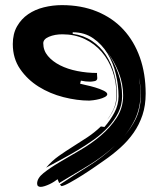

<svg xmlns="http://www.w3.org/2000/svg" viewBox="-20 -658 639 750"><path d="M125 59Q125 38 150 18Q175 -2 212 -24Q249 -46 293 -71.5Q337 -97 374 -128.5Q411 -160 436 -198.5Q461 -237 461 -285Q461 -330 444 -374Q427 -418 400 -453Q426 -416 441.5 -372Q457 -328 457 -283Q457 -248 442 -218Q427 -188 402.5 -161.5Q378 -135 346.5 -112.5Q315 -90 282 -70.5Q249 -51 217.5 -34Q186 -17 160 -3Q183 -30 210 -49Q237 -68 265 -85.5Q293 -103 321 -121.5Q349 -140 374 -164L388 -162Q410 -187 426.5 -217.5Q443 -248 443 -282Q443 -324 432.5 -368.5Q422 -413 400 -449Q378 -485 344 -508.5Q310 -532 264 -532V-526Q307 -520 339.5 -498Q372 -476 393.5 -443.5Q415 -411 426 -370.5Q437 -330 437 -287Q437 -257 424 -230Q414 -209 399 -190Q413 -209 423 -230Q435 -257 435 -288Q435 -337 420 -380Q405 -423 377.5 -455Q350 -487 311 -505.5Q272 -524 224 -524Q194 -524 171.5 -514.5Q149 -505 149 -489Q149 -461 167 -439.5Q185 -418 214.5 -403Q244 -388 282 -380.5Q320 -373 359 -373V-367Q359 -362 359.5 -359Q360 -356 360 -353Q360 -343 349 -341Q338 -339 332 -339Q323 -339 314 -340Q305 -341 296 -343L293 -331Q299 -329 316 -325.5Q333 -322 351.5 -316.5Q370 -311 384.5 -304Q399 -297 399 -290Q399 -284 389.5 -279Q380 -274 368 -271Q356 -268 344.5 -266.5Q333 -265 329 -265Q281 -265 228 -278.5Q175 -292 131 -319.5Q87 -347 58.5 -388.5Q30 -430 30 -486Q30 -526 46.5 -555Q63 -584 90 -602.5Q117 -621 151.5 -629.5Q186 -638 222 -638Q298 -638 359 -613Q420 -588 462 -542.5Q504 -497 526.5 -433.5Q549 -370 549 -292Q549 -246 536.5 -208.5Q524 -171 502 -139.5Q480 -108 450 -81Q420 -54 385 -30Q375 -23 352 -7Q329 9 303 25.5Q277 42 253.5 55Q230 68 220 69L214 63Q269 26 325.5 -9Q382 -44 430 -90Q381 -45 324.5 -11Q268 23 211 57L205 42Q200 46 191.5 51.5Q183 57 173.5 61.5Q164 66 154.5 69Q145 72 139 72Q125 72 125 59ZM508 -189Q530 -231 530 -289Q530 -320 523 -354Q525 -340 527 -326Q529 -309 529 -292Q529 -238 507 -191Q490 -156 465 -126Q492 -158 508 -189ZM393 -182Q396 -186 399 -190Q396 -186 393 -182ZM462 -122Q458 -118 455 -114ZM522 -361Q522 -359 522 -358Q522 -359 522 -361Z"/></svg>

Font: Finger Paint
Style: Regular
Weight: 400
Designer: Ralph du Carrois
Foundry: Ralph du Carrois
Version: Version 1.002